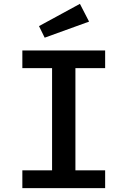

<svg xmlns="http://www.w3.org/2000/svg" viewBox="-20 -967 655 987"><path d="M520.5 -707.7V-616.9H367.7V-91.3H520.5V0H94.9V-91.3H247.7V-616.9H94.9V-707.7ZM390.8 -947.2 437.9 -855.9 209.7 -773.3 180.5 -832.8Z"/></svg>

Font: Fira Code Medium
Style: Regular
Weight: 500
Designer: Carrois Corporate, Edenspiekermann AG, Nikita Prokopov
Foundry: Carrois Corporate, Edenspiekermann AG, Nikita Prokopov
Version: Version 6.002